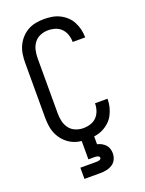

<svg xmlns="http://www.w3.org/2000/svg" viewBox="-175 -825 850 1127"><g transform="rotate(-20 250.0 -261.5)"><path d="M247 8Q221 8 194.5 3Q168 -2 145 -15Q122 -28 104 -48Q86 -68 75 -92Q64 -116 60 -142.5Q56 -169 56 -195V-540Q56 -566 60 -592.5Q64 -619 75 -643Q86 -667 104 -687Q122 -707 145 -720Q168 -733 194.5 -738Q221 -743 247 -743Q272 -743 296.5 -739Q321 -735 343.5 -724Q366 -713 384.5 -696Q403 -679 414.5 -657Q426 -635 432 -611Q438 -587 438 -562Q438 -561 438 -560.5Q438 -560 438 -559H360Q360 -559 360 -559.5Q360 -560 360 -561Q360 -583 352.5 -605Q345 -627 329.5 -643Q314 -659 292 -666Q270 -673 247 -673Q222 -673 198.5 -663.5Q175 -654 160 -634Q145 -614 139.5 -589.5Q134 -565 134 -540V-195Q134 -170 139.5 -145.5Q145 -121 160 -101Q175 -81 198.5 -71.5Q222 -62 247 -62Q270 -62 292 -69Q314 -76 329.5 -92Q345 -108 352.5 -130Q360 -152 360 -174Q360 -175 360 -175.5Q360 -176 360 -176H438Q438 -175 438 -174.5Q438 -174 438 -173Q438 -148 432 -124Q426 -100 414.5 -78Q403 -56 384.5 -39Q366 -22 343.5 -11Q321 0 296.5 4Q272 8 247 8ZM150 220V150H250Q255 150 259.5 149.5Q264 149 268.5 147.5Q273 146 276.5 143Q280 140 280 135Q280 130 276.5 127Q273 124 268.5 122.5Q264 121 259.5 120.5Q255 120 250 120H211V0H289V54Q303 57 316 64Q329 71 339 81.5Q349 92 353.5 106.5Q358 121 358 135Q358 155 349.5 173Q341 191 324.5 201.5Q308 212 288.5 216Q269 220 250 220Z"/></g></svg>

Font: Zed Sans
Style: Regular
Weight: 400
Designer: Belleve Invis
Foundry: Belleve Invis
Version: Version 1.0.0; ttfautohint (v1.8.4)